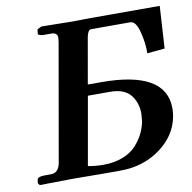

<svg xmlns="http://www.w3.org/2000/svg" viewBox="-74 -722 800 798"><g transform="rotate(-10 325.5 -323.0)"><path d="M292 -330.1 241.2 -42Q274.4 -36.1 306.2 -36.1Q353 -36.1 388.9 -50.5Q424.8 -64.9 445.8 -88.4Q466.8 -111.8 478.5 -136Q490.2 -160.2 495.1 -185.1Q498 -214.8 498 -217.8Q498 -264.6 471.9 -297.4Q445.8 -330.1 384.8 -330.1ZM626 -185.1Q611.8 -105 539.8 -52.5Q467.8 0 371.1 0H288.1L172.9 -1L30.8 1L23.9 -7.8L25.9 -22.9Q28.8 -35.2 58.1 -35.2H84Q116.2 -35.2 124 -75.2L210.9 -570.8Q212.9 -585 212.9 -587.9Q212.9 -610.8 188 -610.8H159.2Q147 -610.8 140.4 -613Q133.8 -615.2 132.3 -617.2Q130.9 -619.1 131.8 -622.1L133.8 -638.2L151.9 -647L285.2 -645Q297.4 -645 321.3 -645.5Q345.2 -646 357.9 -646H650.9L640.1 -467.8L565.9 -460.9Q566.9 -503.9 554.4 -552Q542 -600.1 518.1 -600.1H353Q339.8 -600.1 334 -570.8L299.8 -376H356Q628.9 -376 628.9 -217.8Q628.9 -200.2 626 -185.1Z"/></g></svg>

Font: Linux Libertine
Style: Semibold Italic
Weight: 600
Italic angle: -11.5°
Designer: Philipp H. Poll
Foundry: Philipp H. Poll
Version: Version 5.1.2 ; ttfautohint (v0.9)